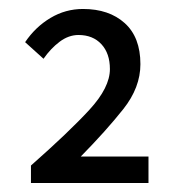

<svg xmlns="http://www.w3.org/2000/svg" viewBox="-20 -786 396 428"><path d="M49 -378V-417Q134 -492 179.5 -541.5Q225 -591 225 -632Q225 -667 206 -687.5Q187 -708 155 -708Q133 -708 113 -693Q93 -678 77 -655L36 -692Q59 -726 92.5 -746Q126 -766 165 -766Q223 -766 258 -734.5Q293 -703 293 -643Q293 -591 255 -543Q217 -495 160 -437H311V-378Z"/></svg>

Font: Narnoor
Style: Regular
Weight: 400
Designer: S. Sridhar Murthy
Foundry: SIL International
Version: Version 3.000